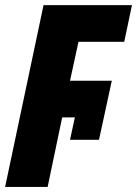

<svg xmlns="http://www.w3.org/2000/svg" viewBox="-25 -734 538 754"><path d="M-4.9 0 146 -713.9H493.2L462.9 -569.8H283.2L250 -417H414.1L363.8 -185.1H250L269 -272.9H219.2L162.1 0Z"/></svg>

Font: Open Sans Condensed ExtraBold
Style: Italic
Weight: 800
Width: 3
Italic angle: -12°
Designer: Monotype Design Team
Foundry: Monotype Imaging Inc.
Version: Version 3.003; ttfautohint (v1.8.4)